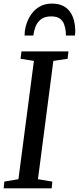

<svg xmlns="http://www.w3.org/2000/svg" viewBox="-20 -1022 428 1042"><path d="M0 0 3.5 -36.5 80 -49.5 164 -691.5 91.5 -703 96.5 -743H351.5L347 -703L269.5 -691.5L186 -49.5L264 -36.5L260.5 0ZM261 -1002.5Q298 -1002.5 322.8 -989.8Q347.5 -977 361.8 -955.5Q376 -934 382.2 -908Q388.5 -882 388.5 -856Q388.5 -848.5 388 -841.8Q387.5 -835 386.5 -829H337.5Q337.5 -833.5 337.5 -838.2Q337.5 -843 337 -849Q335 -870 328.2 -889.2Q321.5 -908.5 305.2 -920.8Q289 -933 257.5 -933Q222 -933 201.8 -916.8Q181.5 -900.5 172.5 -876.5Q163.5 -852.5 161 -829H113.5Q113.5 -836 114 -842.2Q114.5 -848.5 115 -855Q121 -895.5 139.8 -929Q158.5 -962.5 189 -982.5Q219.5 -1002.5 261 -1002.5Z"/></svg>

Font: Merriweather 36pt
Style: Italic
Weight: 400
Italic angle: -7.8°
Version: Version 2.101